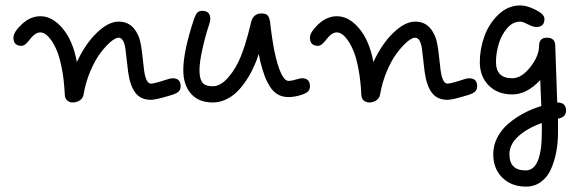

<svg xmlns="http://www.w3.org/2000/svg" viewBox="-20 -380 2159 712"><path d="M29.8 -240.2Q29.8 -261.2 61.3 -290.5Q92.8 -319.8 129.9 -319.8Q174.3 -319.8 212.4 -274.4Q250.5 -229 265.1 -149.9Q295.9 -216.8 338.9 -258.3Q381.8 -299.8 419.9 -299.8Q455.1 -299.8 475.8 -275.4Q496.6 -251 502.9 -211.9Q505.9 -195.3 509.3 -163.1Q512.7 -130.9 514.2 -120.1Q521 -69.8 540 -69.8Q551.8 -69.8 601.1 -85.9Q612.8 -89.8 620.1 -89.8Q649.9 -89.8 649.9 -60.1Q649.9 -48.3 643.1 -41.3Q636.2 -34.2 620.1 -28.8Q559.1 -9.8 540 -9.8Q501.5 -9.8 481.7 -36.4Q461.9 -63 455.1 -113.8Q453.1 -126.5 450 -157.5Q446.8 -188.5 444.8 -201.2Q438.5 -240.2 419.9 -240.2Q408.2 -240.2 389.9 -224.6Q371.6 -209 351.8 -182.6Q332 -156.2 314.7 -115.2Q297.4 -74.2 290 -29.8Q288.1 -16.6 276.6 -8.3Q265.1 0 250 0Q237.3 0 229 -7.6Q220.7 -15.1 220.2 -29.8Q217.8 -81.1 210 -122.6Q202.1 -164.1 192.1 -189Q182.1 -213.9 170.2 -230.5Q158.2 -247.1 148.4 -253.4Q138.7 -259.8 129.9 -259.8Q118.7 -259.8 108.4 -252Q98.1 -244.1 91.6 -234.9Q85 -225.6 76.4 -217.8Q67.9 -210 60.1 -210Q29.8 -210 29.8 -240.2Z M659.7 -120.1Q659.7 -189.9 699.7 -310.1Q705.1 -326.2 711.4 -333Q717.8 -339.8 729.5 -339.8Q759.8 -339.8 759.8 -310.1Q759.8 -301.8 755.9 -290Q741.2 -246.6 730.5 -197.5Q719.7 -148.4 719.7 -120.1Q719.7 -88.4 730.2 -74.2Q740.7 -60.1 769.5 -60.1Q797.9 -60.1 826.4 -92.8Q855 -125.5 873.5 -171.9Q881.3 -191.4 888.7 -214.6Q896 -237.8 900.1 -253.7Q904.3 -269.5 907.7 -283.7Q911.1 -297.9 911.6 -299.8Q920.4 -330.1 949.7 -330.1Q964.8 -330.1 971.7 -323.7Q978.5 -317.4 981.4 -299.8Q981.4 -298.8 984.4 -274.7Q987.3 -250.5 992.2 -220.2Q997.1 -189.9 1003.4 -165Q1024.9 -80.1 1049.8 -80.1Q1062.5 -80.1 1080.6 -85.9Q1092.3 -89.8 1099.6 -89.8Q1129.4 -89.8 1129.4 -60.1Q1129.4 -48.3 1122.6 -41.3Q1115.7 -34.2 1099.6 -28.8Q1072.8 -20 1049.8 -20Q1027.3 -20 1010.3 -29.8Q993.2 -39.6 981.2 -58.6Q969.2 -77.6 961.4 -98.6Q953.6 -119.6 945.8 -149.9Q943.8 -157.2 939.5 -180.2Q931.6 -155.8 928.7 -149.9Q921.4 -132.3 912.8 -115Q904.3 -97.7 889.2 -75.9Q874 -54.2 857.4 -38.1Q840.8 -22 817.6 -11Q794.4 0 769.5 0Q716.8 0 688.2 -32.5Q659.7 -64.9 659.7 -120.1Z M1129.4 -240.2Q1129.4 -261.2 1160.9 -290.5Q1192.4 -319.8 1229.5 -319.8Q1273.9 -319.8 1312 -274.4Q1350.1 -229 1364.7 -149.9Q1395.5 -216.8 1438.5 -258.3Q1481.4 -299.8 1519.5 -299.8Q1554.7 -299.8 1575.4 -275.4Q1596.2 -251 1602.5 -211.9Q1605.5 -195.3 1608.9 -163.1Q1612.3 -130.9 1613.8 -120.1Q1620.6 -69.8 1639.6 -69.8Q1651.4 -69.8 1700.7 -85.9Q1712.4 -89.8 1719.7 -89.8Q1749.5 -89.8 1749.5 -60.1Q1749.5 -48.3 1742.7 -41.3Q1735.8 -34.2 1719.7 -28.8Q1658.7 -9.8 1639.6 -9.8Q1601.1 -9.8 1581.3 -36.4Q1561.5 -63 1554.7 -113.8Q1552.7 -126.5 1549.6 -157.5Q1546.4 -188.5 1544.4 -201.2Q1538.1 -240.2 1519.5 -240.2Q1507.8 -240.2 1489.5 -224.6Q1471.2 -209 1451.4 -182.6Q1431.6 -156.2 1414.3 -115.2Q1397 -74.2 1389.6 -29.8Q1387.7 -16.6 1376.2 -8.3Q1364.7 0 1349.6 0Q1336.9 0 1328.6 -7.6Q1320.3 -15.1 1319.8 -29.8Q1317.4 -81.1 1309.6 -122.6Q1301.8 -164.1 1291.7 -189Q1281.7 -213.9 1269.8 -230.5Q1257.8 -247.1 1248 -253.4Q1238.3 -259.8 1229.5 -259.8Q1218.3 -259.8 1208 -252Q1197.8 -244.1 1191.2 -234.9Q1184.6 -225.6 1176 -217.8Q1167.5 -210 1159.7 -210Q1129.4 -210 1129.4 -240.2Z M1759.3 -149.9Q1759.3 -198.7 1776.6 -246.1Q1793.9 -293.5 1829.1 -326.7Q1864.3 -359.9 1909.2 -359.9Q1934.1 -359.9 1966.6 -343.5Q1999 -327.1 1999 -310.1Q1999 -279.8 1969.2 -279.8Q1956.5 -279.8 1937.5 -289.8Q1918.5 -299.8 1909.2 -299.8Q1880.9 -299.8 1859.6 -274.2Q1838.4 -248.5 1828.9 -215.3Q1819.3 -182.1 1819.3 -149.9Q1819.3 -89.8 1879.4 -89.8Q1914.1 -89.8 1946.5 -131.1Q1979 -172.4 1979 -210Q1979 -240.2 2008.3 -240.2Q2039.1 -240.2 2039.1 -210Q2039.1 -207.5 2046.4 0Q2079.1 0 2079.1 29.8Q2079.1 54.7 2049.3 60.1V109.9Q2049.3 149.4 2042.7 184.1Q2036.1 218.8 2022.7 248.3Q2009.3 277.8 1985.6 294.9Q1961.9 312 1930.2 312Q1876.5 312 1842.8 278.8Q1809.1 245.6 1809.1 191.9Q1809.1 159.2 1824.2 129.9Q1839.4 100.6 1865.2 78.6Q1891.1 56.6 1921.6 40.3Q1952.1 23.9 1987.3 13.2Q1986.8 -1.5 1985.4 -33.9Q1983.9 -66.4 1983.4 -83Q1933.6 -29.8 1879.4 -29.8Q1825.7 -29.8 1792.5 -63Q1759.3 -96.2 1759.3 -149.9ZM1869.1 191.9Q1869.1 252 1929.2 252Q1989.3 252 1989.3 109.9V76.2Q1934.6 95.7 1901.9 125.7Q1869.1 155.8 1869.1 191.9Z"/></svg>

Font: Pecita
Style: Book
Weight: 400
Width: 6
Version: Version 3.4.1